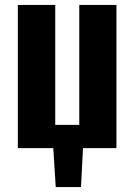

<svg xmlns="http://www.w3.org/2000/svg" viewBox="-20 -598 543 775"><path d="M205 157 195 0H52V-578H203V-94H300V-578H450V0H315L307 157Z"/></svg>

Font: Oswald SemiBold
Style: Regular
Weight: 600
Designer: Vernon Adams
Foundry: Vernon Adams
Version: Version 4.103;gftools[0.9.33.dev8+g029e19f]